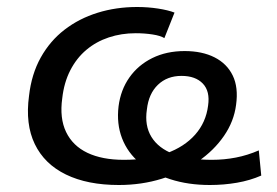

<svg xmlns="http://www.w3.org/2000/svg" viewBox="-20 -520 793 549"><path d="M320 9Q230 9 168.5 -21Q107 -51 79.5 -108Q52 -165 63 -246Q70 -308 96.5 -355.5Q123 -403 164.5 -435Q206 -467 259 -483.5Q312 -500 372 -500Q403 -500 432 -495.5Q461 -491 479 -484L450 -411Q439 -418 416 -421.5Q393 -425 368 -425Q327 -425 291 -413Q255 -401 227 -377.5Q199 -354 181 -319Q163 -284 158 -239Q150 -182 169 -142.5Q188 -103 230 -83Q272 -63 334 -63Q404 -63 455.5 -81.5Q507 -100 538 -135Q569 -170 575 -218Q581 -259 560 -281Q539 -303 499 -303Q458 -303 431.5 -277.5Q405 -252 400 -207Q393 -161 413 -128.5Q433 -96 476.5 -79.5Q520 -63 586 -63Q621 -63 654.5 -69.5Q688 -76 720 -90L727 -18Q695 -4 657.5 2.5Q620 9 580 9Q518 9 467 -7.5Q416 -24 380.5 -53.5Q345 -83 329 -124.5Q313 -166 319 -216Q325 -263 350 -298.5Q375 -334 415.5 -354Q456 -374 508 -374Q558 -374 593.5 -356Q629 -338 645.5 -304Q662 -270 655 -220Q649 -173 620.5 -131.5Q592 -90 546.5 -58.5Q501 -27 443 -9Q385 9 320 9Z"/></svg>

Font: Nunito Sans 10pt SemiExpanded Medium
Style: Italic
Weight: 500
Width: 6
Italic angle: -9°
Designer: Vernon Adams
Foundry: Vernon Adams
Version: Version 3.101;gftools[0.9.27]